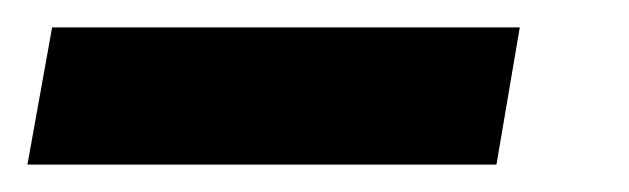

<svg xmlns="http://www.w3.org/2000/svg" viewBox="-97 -31 459 140"><path d="M-77 89H265L282 -11H-59Z"/></svg>

Font: Uncut Sans Semibold
Style: Italic
Weight: 600
Italic angle: -10°
Designer: Kasper Nordkvist
Foundry: Uncut Type
Version: Version 1.111;FEAKit 1.0